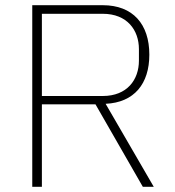

<svg xmlns="http://www.w3.org/2000/svg" viewBox="-20 -718 672 738"><path d="M141 -317H347L529 0H571L386 -319C496 -324 554 -396 554 -508C554 -625 491 -698 375 -698H104V0H141ZM141 -349V-665H375C469 -665 514 -602 514 -529V-485C514 -412 469 -349 375 -349Z"/></svg>

Font: IBM Plex Arabic ExtraLight
Style: Regular
Weight: 200
Designer: Mike Abbink, Paul van der Laan, Pieter van Rosmalen, Wael Morcos, Khajak Apelian
Foundry: Bold Monday
Version: Version 1.0